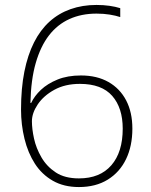

<svg xmlns="http://www.w3.org/2000/svg" viewBox="-20 -746 610 776"><path d="M65 -303Q65 -389 78.5 -456.5Q92 -524 117.5 -574.5Q143 -625 180 -658.5Q217 -692 265 -709Q313 -726 370 -726Q398 -726 422.5 -722.5Q447 -719 466 -713V-677Q448 -683 423.5 -687Q399 -691 370 -691Q309 -691 260.5 -669Q212 -647 178 -603Q144 -559 124.5 -491.5Q105 -424 103 -330H106Q119 -358 145.5 -383Q172 -408 212.5 -424.5Q253 -441 307 -441Q372 -441 418.5 -414.5Q465 -388 490 -340Q515 -292 515 -226Q515 -156 489.5 -103Q464 -50 415.5 -20Q367 10 299 10Q238 10 193.5 -15.5Q149 -41 121 -84.5Q93 -128 79 -185Q65 -242 65 -303ZM299 -25Q384 -25 430 -78Q476 -131 476 -226Q476 -310 433.5 -358.5Q391 -407 303 -407Q243 -407 199.5 -383Q156 -359 132.5 -324Q109 -289 109 -256Q109 -225 117.5 -186Q126 -147 147.5 -110Q169 -73 205.5 -49Q242 -25 299 -25Z"/></svg>

Font: Noto Sans Khmer ExtraLight
Style: Regular
Weight: 250
Version: Version 2.003